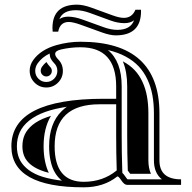

<svg xmlns="http://www.w3.org/2000/svg" viewBox="-20 -801 834 832"><path d="M590.8 -758.8Q591.1 -755.6 591.1 -752.4Q591.1 -647.7 481.4 -647.7Q457.3 -647.7 421.4 -660.6L330.8 -693.4Q296.4 -705.8 278.1 -705.8Q240.2 -705.8 232.2 -663.8H208.3Q207.3 -671.9 207.3 -679.2Q207.3 -780.8 313.7 -780.8Q340.8 -780.8 377.7 -767.3L468 -734.4Q497.6 -723.6 516.8 -723.6Q552.2 -723.6 566.9 -758.8ZM561 -713.1Q544.9 -700.7 519 -700.7Q490.5 -700.7 459.7 -711.9L369.4 -744.9Q336.4 -756.8 309.1 -756.8Q252.2 -756.8 237.1 -717.5Q251.2 -728.8 275.9 -728.8Q303 -728.8 338.9 -715.8L429.4 -683.1Q461.4 -671.6 488.3 -671.6Q545.4 -671.6 561 -713.1ZM483.4 -349.1H411.1Q216.8 -349.1 216.8 -167Q216.8 -13.2 342.8 -13.2Q426 -13.2 485.8 -62.5Q483.4 -135.3 483.4 -215.1ZM108.6 -493.9Q108.6 -519 123.8 -540.5Q156.5 -586.2 224.6 -605.5Q276.6 -620.1 328.6 -620.1Q670.9 -620.1 670.9 -309.6V-106Q670.9 -23.9 764.6 -23.9V0H530.3Q518.6 0 505.6 -19.5Q492.7 -39.1 488 -36.1Q429 10.7 342.8 10.7Q29.3 10.7 29.3 -167Q29.3 -373 430.7 -373H483.4V-426.8Q483.4 -596.2 328.6 -596.2Q287.1 -596.2 245.6 -586.9Q219 -581.1 219 -567.1Q219 -557.6 231.4 -544.4Q252.4 -523.9 252.4 -493.7Q252.4 -463.9 231.4 -442.9Q210.4 -421.9 180.7 -421.9Q150.9 -421.9 129.9 -442.9Q108.9 -463.9 108.6 -493.9ZM132.6 -493.9Q132.6 -473.9 146.7 -459.7Q160.6 -445.8 180.5 -445.8Q200.4 -445.8 214.5 -459.8Q228.5 -473.9 228.5 -493.7Q228.5 -513.9 214.4 -527.6Q201.4 -541.3 197.3 -553.7Q197 -554.7 196.7 -556.6Q196.3 -558.6 195.9 -561.8Q195.6 -564.9 195.1 -567.1V-569.1Q161.9 -553 143.3 -526.6Q132.6 -511.5 132.6 -493.9ZM248.3 -18.1Q241.2 -23.9 234.4 -31.2Q221.7 -44.9 212.8 -63Q203.9 -81.1 198.4 -107.8Q192.9 -134.5 192.9 -167Q192.9 -266.6 247.6 -319.8Q266.1 -337.6 271.5 -338.6Q215.8 -330.1 177.2 -316.4Q133.8 -300.8 106 -278.1Q78.1 -255.4 65.7 -228Q53.2 -200.7 53.2 -167Q53.2 -138.7 62.7 -115.5Q72.3 -92.3 93.8 -73Q115.2 -53.7 148.4 -40.5Q181.6 -27.8 230.7 -20.5ZM515.1 -46.9Q519 -42.5 525.6 -32.7Q530 -26.1 532.7 -23.9H681.4Q647 -51.5 647 -106V-309.6Q647 -352.3 640.4 -388.4Q633.8 -424.6 618.9 -456.7Q604 -488.8 581.1 -513.3Q558.1 -537.8 524.4 -556Q490.7 -574.2 447.3 -584.2Q507.3 -535.6 507.3 -426.8V-215.1Q507.3 -136 509.8 -63.2L510.3 -51.5ZM156.5 -494.1Q156.5 -504.2 162.8 -512.7Q170.4 -523.4 181.2 -532.2Q187.5 -521.5 197.3 -511Q204.6 -503.9 204.6 -493.7Q204.6 -483.6 197.6 -476.7Q190.7 -469.7 180.7 -469.7Q170.7 -469.7 163.8 -476.8Q156.5 -483.9 156.5 -494.1ZM200.9 -299.1Q168.9 -245.8 168.9 -167Q168.9 -132.1 175 -103Q181.2 -73.2 191.4 -52.5V-52.2Q172.4 -56.9 157.2 -63Q127.9 -74.5 109.6 -90.8Q92.3 -106.4 85 -124.5Q77.1 -143.3 77.1 -167Q77.1 -195.6 87.4 -218Q97.7 -240.2 121.1 -259.8Q145.8 -280 185.5 -293.9Q192.9 -296.6 200.9 -299.1ZM544.2 -47.9Q537.8 -56.9 533.7 -61.8V-64.2Q531.2 -136.5 531.2 -215.1V-426.8Q531.2 -490 512.2 -535.4L512.9 -534.9Q543.2 -518.6 563.6 -496.8Q584 -475.1 597.2 -446.5Q610.8 -417.2 616.7 -384.3Q623 -350.3 623 -309.6V-106Q623 -73.2 634 -47.9Z"/></svg>

Font: itsadzokeS01
Style: Regular
Weight: 600
Width: 6
Version: Version 0.46